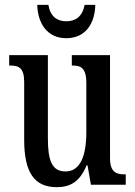

<svg xmlns="http://www.w3.org/2000/svg" viewBox="-20 -764 560 794"><path d="M254 -606C335 -606 373 -669 374 -744H330C321 -696 293 -676 254 -676C216 -676 188 -696 180 -744H134C136 -669 174 -606 254 -606ZM215 10C270 10 310 -12 338 -80H342L356 0H500V-43H495C462 -43 435 -51 435 -110V-536H277V-493H280C313 -493 337 -484 337 -421V-217C337 -120 312 -55 251 -55C194 -55 178 -101 178 -193V-536H18V-493H22C58 -493 80 -483 80 -425V-186C80 -49 123 10 215 10Z"/></svg>

Font: Noto Serif Tamil ExtraCondensed Medium
Style: Italic
Weight: 500
Width: 2
Italic angle: -12°
Designer: Indian Type Foundry, Tom Grace, and the Monotype Design Team
Foundry: Monotype Imaging Inc.
Version: Version 2.003